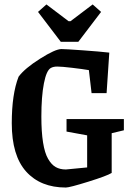

<svg xmlns="http://www.w3.org/2000/svg" viewBox="-20 -838 597 868"><path d="M254.9 -648.9 151.9 -784.2 189.9 -817.9 290 -742.2H298.8L398.9 -817.9L437 -784.2L334 -648.9ZM277.8 9.8Q163.1 9.8 98.1 -62.5Q33.2 -134.8 33.2 -280.8Q33.2 -412.1 64 -491.2Q91.8 -528.8 160.9 -572.5Q230 -616.2 257.8 -616.2Q274.9 -616.2 353.5 -610.6Q432.1 -605 474.1 -600.1L461.9 -417H394L381.8 -521Q353 -525.9 305.7 -531.5Q258.3 -537.1 238.8 -537.1Q221.2 -537.1 210 -530.8Q189.9 -520 178.5 -460.9Q167 -401.9 167 -311Q167 -241.7 174.6 -194.1Q182.1 -146.5 197.3 -120.1Q212.4 -93.8 231.7 -82.8Q251 -71.8 277.8 -71.8L374 -81.1V-226.1L280.8 -243.2V-299.8H540V-249L484.9 -235.8V-56.2Q463.9 -43 379.2 -16.6Q294.4 9.8 277.8 9.8Z"/></svg>

Font: Grenze SemiBold
Style: Regular
Weight: 600
Designer: Renata Polastri
Foundry: Omnibus-Type
Version: Version 1.002;PS 001.002;hotconv 1.0.88;makeotf.lib2.5.64775